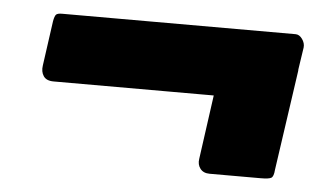

<svg xmlns="http://www.w3.org/2000/svg" viewBox="-34 -491 667 397"><g transform="rotate(5 300.0 -292.5)"><path d="M570 -325Q569 -310 562 -306.5Q555 -303 538 -303H75Q60 -303 54 -312Q48 -321 50 -334L63 -427Q65 -438 68 -441Q71 -444 80 -444H565Q573 -444 579 -435.5Q585 -427 584 -418ZM547 -161Q546 -147 541 -144Q536 -141 519 -141H413Q400 -141 393.5 -149.5Q387 -158 389 -170L418 -379Q420 -390 423 -391.5Q426 -393 433 -393H560Q568 -393 573 -385.5Q578 -378 577 -369Z"/></g></svg>

Font: Libre Franklin Thin Black
Style: Italic
Weight: 900
Italic angle: -8°
Version: Version 2.000